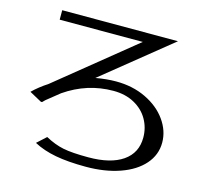

<svg xmlns="http://www.w3.org/2000/svg" viewBox="-103 -787 1001 942"><g transform="rotate(15 397.5 -316.0)"><path d="M742 -171Q742 -231 704 -284.5Q666 -338 598.5 -370.5Q531 -403 446 -403Q398 -403 343 -393L688 -672H100V-624H522L130 -306Q83 -275 53 -245L117 -210L119 -212L121 -211L134 -224L200 -277Q313 -355 446 -355Q507 -355 552.5 -330Q598 -305 622 -263Q646 -221 646 -171Q646 -93 584.5 -50.5Q523 -8 410 -8Q327 -8 282.5 -17Q238 -26 190 -52L144 -10Q192 16 256 28Q320 40 410 40Q507 40 582.5 13.5Q658 -13 700 -61Q742 -109 742 -171Z"/></g></svg>

Font: LXGW Marker Gothic
Style: Regular
Weight: 400
Version: Version 1.001